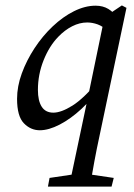

<svg xmlns="http://www.w3.org/2000/svg" viewBox="-20 -470 495 709"><path d="M127 11Q93 11 68 -15Q43 -41 43 -105Q43 -151 60.5 -199Q78 -247 107.5 -292Q137 -337 174.5 -372.5Q212 -408 253 -428.5Q294 -449 333 -449Q360 -449 380 -437Q400 -425 422 -396L382 -353Q360 -373 340.5 -380Q321 -387 302 -387Q274 -387 246.5 -373Q219 -359 195 -334Q162 -300 141 -247.5Q120 -195 120 -138Q120 -98 134 -76Q148 -54 177 -54Q206 -54 247.5 -80Q289 -106 344 -172L350 -151Q321 -105 281 -68Q241 -31 200.5 -10Q160 11 127 11ZM157 219 163 187 271 171H291L400 187L392 219ZM447 -441 347 34Q337 80 328.5 126Q320 172 312 219H235L303 -103L306 -117L366 -407L430 -450Z"/></svg>

Font: Lisu Bosa
Style: Italic
Weight: 400
Italic angle: -19°
Designer: David Morse, Annie Olsen, Victor Gaultney, Frank Grießhammer (Latin)
Foundry: SIL International
Version: Version 2.000